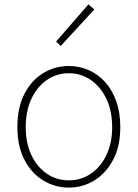

<svg xmlns="http://www.w3.org/2000/svg" viewBox="-20 -840 626 873"><path d="M293 13Q230 13 176.5 -19.5Q123 -52 91 -113.5Q59 -175 59 -262Q59 -351 91 -413Q123 -475 176.5 -507.5Q230 -540 293 -540Q340 -540 382.5 -521.5Q425 -503 457.5 -467.5Q490 -432 508.5 -380Q527 -328 527 -262Q527 -175 494.5 -113.5Q462 -52 409 -19.5Q356 13 293 13ZM293 -20Q349 -20 393.5 -50.5Q438 -81 464 -135.5Q490 -190 490 -262Q490 -335 464 -390Q438 -445 393.5 -476Q349 -507 293 -507Q237 -507 192.5 -476Q148 -445 122.5 -390Q97 -335 97 -262Q97 -190 122.5 -135.5Q148 -81 192.5 -50.5Q237 -20 293 -20ZM256 -631 235 -651 382 -820 409 -797Z"/></svg>

Font: Noto Sans TC Thin
Style: Regular
Weight: 100
Designer: Ryoko NISHIZUKA 西塚涼子 (kana, bopomofo & ideographs); Paul D. Hunt (Latin, Greek & Cyrillic); Sandoll Communications 산돌커뮤니
Foundry: Adobe
Version: Version 2.004-H2;hotconv 1.0.118;makeotfexe 2.5.65603